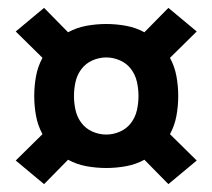

<svg xmlns="http://www.w3.org/2000/svg" viewBox="-20 -584 540 488"><path d="M408 -116 347 -178Q325 -166 300 -161.5Q275 -157 250 -157Q225 -157 200 -161.5Q175 -166 153 -178L92 -116L20 -176L88 -243Q76 -265 71.5 -290Q67 -315 67 -340Q67 -365 71.5 -390Q76 -415 88 -437L20 -504L92 -564L153 -502Q175 -514 200 -518.5Q225 -523 250 -523Q275 -523 300 -518.5Q325 -514 347 -502L408 -564L480 -504L412 -437Q424 -415 428.5 -390Q433 -365 433 -340Q433 -315 428.5 -290Q424 -265 412 -243L480 -176ZM250 -242Q268 -242 285 -249.5Q302 -257 313 -271.5Q324 -286 328 -304Q332 -322 332 -340Q332 -358 328 -376Q324 -394 313 -408.5Q302 -423 285 -430.5Q268 -438 250 -438Q232 -438 215 -430.5Q198 -423 187 -408.5Q176 -394 172 -376Q168 -358 168 -340Q168 -322 172 -304Q176 -286 187 -271.5Q198 -257 215 -249.5Q232 -242 250 -242Z"/></svg>

Font: Iosevka Term Curly Heavy
Style: Regular
Weight: 900
Designer: Belleve Invis
Foundry: Belleve Invis
Version: Version 32.3.0